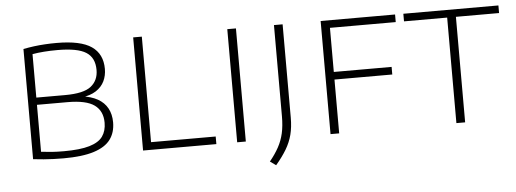

<svg xmlns="http://www.w3.org/2000/svg" viewBox="-49 -735 2706 1006"><g transform="rotate(-5 1304.0 -232.0)"><path d="M259.5 4.5Q232.5 4.5 207 3.5Q181.5 2.5 155.5 0.5Q129.5 -1.5 100 -5V-584.5Q127.5 -590 156.2 -593.8Q185 -597.5 214.5 -599.2Q244 -601 275 -601Q402 -601 459 -561.5Q516 -522 516 -443.5Q516 -408.5 502 -379.2Q488 -350 457.8 -330.2Q427.5 -310.5 378.5 -304.5L380.5 -311Q431.5 -305 465.8 -285.8Q500 -266.5 517.2 -235Q534.5 -203.5 534.5 -161Q534.5 -107.5 507.2 -70.8Q480 -34 419.5 -14.8Q359 4.5 259.5 4.5ZM264.5 -32.5Q350 -32.5 399.5 -47.2Q449 -62 469.5 -91Q490 -120 490 -163Q490 -224.5 447 -255.8Q404 -287 306 -287H136.5V-325H296.5Q394 -325 433 -356Q472 -387 472 -442Q472 -506.5 427 -535Q382 -563.5 277 -563.5Q239.5 -563.5 205.8 -561Q172 -558.5 145 -553.5V-40Q173 -36.5 201.2 -34.5Q229.5 -32.5 264.5 -32.5Z M678 0V-595H723.5V-40H1063.5V0Z M1173 0V-595H1218.5V0Z M1366 137.5 1335 115.5Q1364 80 1382.5 46.2Q1401 12.5 1409.8 -26.2Q1418.5 -65 1418.5 -115.5V-595H1464V-104.5Q1464 -54 1453.8 -14.5Q1443.5 25 1421.8 61.2Q1400 97.5 1366 137.5Z M1664 0V-595H2055.5V-555H1709.5V0ZM1698.5 -283V-323H2013.5V-283Z M2326 0V-555H2099V-595H2599V-555H2372V0Z"/></g></svg>

Font: Encode Sans SC SemiExpanded ExtraLight
Style: Regular
Weight: 250
Width: 6
Designer: Multiple Designers
Foundry: Impallari Type
Version: Version 3.002